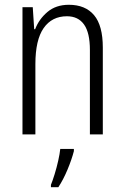

<svg xmlns="http://www.w3.org/2000/svg" viewBox="-20 -562 521 803"><path d="M268 -542Q337 -542 373.5 -498.5Q410 -455 410 -363V0H356V-353Q356 -425 331.5 -459.5Q307 -494 260 -494Q197 -494 162.5 -444.5Q128 -395 128 -294V0H74V-532H117L123 -440H127Q143 -482 178.5 -512Q214 -542 268 -542ZM289 70Q280 105 262.5 147Q245 189 224 221H193V211Q200 194 208.5 166.5Q217 139 223.5 110Q230 81 232 61H289Z"/></svg>

Font: Noto Sans Lao UI Cond Light
Style: Regular
Weight: 300
Width: 3
Designer: Monotype Design Team
Foundry: Monotype Imaging Inc.
Version: Version 2.000; ttfautohint (v1.8.4.7-5d5b)